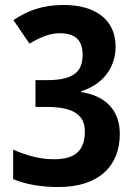

<svg xmlns="http://www.w3.org/2000/svg" viewBox="-20 -744 541 774"><path d="M446 -556C446 -668 360 -724 237 -724C149 -724 90 -700 34 -663L99 -568C142 -594 180 -610 222 -610C288 -610 313 -577 313 -523C313 -463 286 -421 171 -421H123V-313H167C282 -313 322 -277 322 -214C322 -143 289 -102 198 -102C145 -102 91 -115 33 -141V-22C82 -1 146 10 215 10C379 10 463 -75 463 -204C463 -297 409 -357 307 -373V-376C391 -402 446 -468 446 -556Z"/></svg>

Font: Noto Sans Sinhala Condensed
Style: Bold
Weight: 700
Width: 3
Designer: Jelle Bosma - Monotype Design Team
Foundry: Monotype Imaging Inc.
Version: Version 2.006